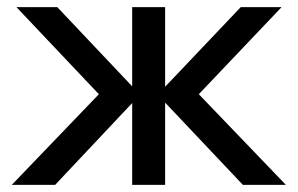

<svg xmlns="http://www.w3.org/2000/svg" viewBox="-20 -516 831 536"><path d="M658 0 415 -257H425L652 -496H766L535 -253L778 0ZM13 0 256 -253 26 -496H140L366 -257H376L134 0ZM349 0V-496H441V0Z"/></svg>

Font: Wix Madefor Display Medium
Style: Regular
Weight: 500
Designer: Dalton Maag Ltd
Foundry: Dalton Maag Ltd
Version: Version 3.100